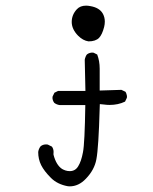

<svg xmlns="http://www.w3.org/2000/svg" viewBox="-20 -537 540 677"><path d="M349.6 -460.9Q349.6 -477.1 341.8 -490.2Q329.6 -510.3 297.9 -515.6Q290 -517.1 283.7 -517.1Q262.7 -517.1 251 -504.4Q232.9 -484.9 232.9 -459.5Q232.9 -434.1 255.4 -411.1Q272.5 -394 292 -391.1Q316.9 -391.1 329.1 -403.3Q340.3 -415 347.2 -441.9Q349.6 -451.7 349.6 -460.9ZM225.6 120.1Q257.3 120.1 282.7 93.3Q313 62 319.8 24.9Q327.6 -15.1 331.5 -155.8L332 -169.9L346.2 -168.5Q356.9 -167 366.7 -167Q396.5 -167 420.9 -178.7L427.2 -191.9Q427.7 -193.4 427.7 -195.1Q427.7 -196.8 427.5 -199.2Q427.2 -201.7 426.3 -204.1Q425.3 -209 422.4 -213.4L408.2 -220.2L331.5 -217.8V-294.9Q331.5 -321.8 322.8 -344.7L310.1 -351.1Q308.6 -351.6 304.9 -351.6Q301.3 -351.6 296.1 -350.1Q291 -348.6 286.6 -345.2Q282.7 -340.3 281.7 -336.4Q279.3 -330.6 278.8 -326.2L281.2 -216.3H184.6L171.9 -210L165.5 -196.8Q165 -195.3 165 -191.9Q165 -188.5 166.5 -183.6Q168 -178.7 171.4 -174.3Q179.7 -168 190.4 -166.5H280.8Q278.8 -30.8 272.5 0Q266.6 32.2 255.4 49.8Q245.1 66.4 226.1 66.4Q217.8 66.4 210.7 64Q203.6 61.5 198.7 58.6Q178.2 44.9 168.9 9.3L168.5 6.8Q168.9 2 168.9 -1.5Q168.9 -11.7 163.1 -20L148.4 -27.3Q145 -27.8 142.6 -27.8Q130.9 -27.8 123 -21Q116.2 -12.2 114.7 -1Q114.7 24.4 125.2 45.4Q135.7 66.4 159.7 90.3Q182.1 112.8 218.8 119.6Q222.2 120.1 225.6 120.1Z"/></svg>

Font: NaikaiFont
Style: ExtraLight
Weight: 200
Version: Version 1.89